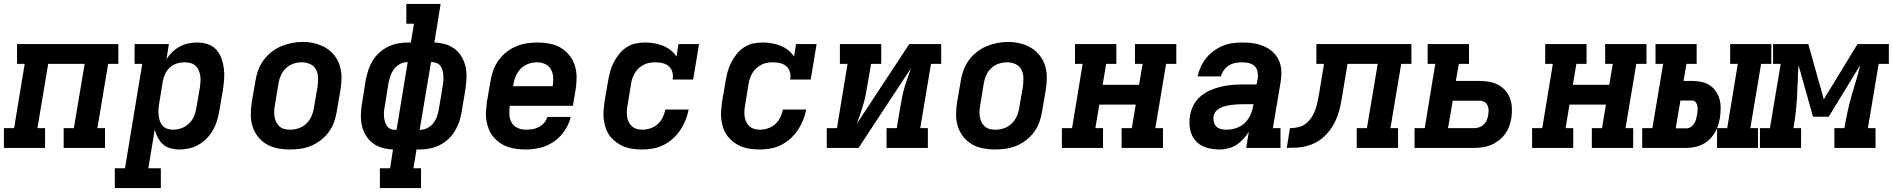

<svg xmlns="http://www.w3.org/2000/svg" viewBox="-24 -755 9661 980"><path d="M-4 0V-101H48L102 -429H63V-530H580V-429H528L473 -101H512V0H301V-101H353L408 -429H222L167 -101H206V0Z M562 205V104H614L702 -429H663V-530H838L826 -454Q839 -474 856.5 -490.5Q874 -507 895 -518Q916 -529 938.5 -533.5Q961 -538 983 -538Q1011 -538 1036.5 -529.5Q1062 -521 1079.5 -502Q1097 -483 1106 -458Q1115 -433 1118.5 -406.5Q1122 -380 1120 -352.5Q1118 -325 1114 -297L1095 -187Q1091 -162 1083.5 -138Q1076 -114 1063 -91Q1050 -68 1031 -48.5Q1012 -29 989 -16Q966 -3 941 2.5Q916 8 891 8Q868 8 846 2Q824 -4 808 -18.5Q792 -33 781.5 -52.5Q771 -72 766 -94L733 104H797V205ZM859 -93Q880 -93 901.5 -100.5Q923 -108 940 -124Q957 -140 966 -161Q975 -182 978 -203L997 -313Q999 -328 999.5 -343Q1000 -358 997.5 -372Q995 -386 989 -399Q983 -412 972 -421Q961 -430 947 -433.5Q933 -437 918 -437Q898 -437 878.5 -431Q859 -425 843.5 -411Q828 -397 819 -378Q810 -359 807 -340L789 -230Q786 -214 785 -198.5Q784 -183 785.5 -168Q787 -153 791.5 -139Q796 -125 805.5 -114Q815 -103 829 -98Q843 -93 859 -93Z M1455 8Q1424 8 1393 2Q1362 -4 1336.5 -19Q1311 -34 1292.5 -57.5Q1274 -81 1265 -109.5Q1256 -138 1256 -169.5Q1256 -201 1261 -233L1280 -343Q1284 -370 1294 -397Q1304 -424 1321 -447.5Q1338 -471 1361.5 -489.5Q1385 -508 1411.5 -519Q1438 -530 1465.5 -535.5Q1493 -541 1521 -541Q1553 -541 1583 -533.5Q1613 -526 1638.5 -511Q1664 -496 1682.5 -472.5Q1701 -449 1710 -420.5Q1719 -392 1719 -360.5Q1719 -329 1714 -297L1695 -187Q1691 -160 1681.5 -133Q1672 -106 1655 -82.5Q1638 -59 1614.5 -40.5Q1591 -22 1564.5 -11Q1538 0 1510 4Q1482 8 1455 8ZM1457 -93Q1479 -93 1501 -100.5Q1523 -108 1539.5 -124Q1556 -140 1565.5 -161Q1575 -182 1578 -203L1597 -313Q1600 -336 1599.5 -358.5Q1599 -381 1589 -400Q1579 -419 1559 -428Q1539 -437 1516 -437Q1494 -437 1472.5 -429.5Q1451 -422 1434.5 -406Q1418 -390 1409 -369Q1400 -348 1397 -327L1379 -217Q1376 -202 1375.5 -187Q1375 -172 1377.5 -157.5Q1380 -143 1386.5 -130.5Q1393 -118 1403.5 -109Q1414 -100 1428 -96.5Q1442 -93 1457 -93Z M1915 205V104H1967L1982 8Q1954 7 1927 -0.5Q1900 -8 1878.5 -24.5Q1857 -41 1843 -64.5Q1829 -88 1823 -114.5Q1817 -141 1818 -170Q1819 -199 1824 -228L1843 -348Q1848 -373 1856 -397.5Q1864 -422 1878 -445Q1892 -468 1912.5 -486.5Q1933 -505 1956.5 -516.5Q1980 -528 2005.5 -533Q2031 -538 2056 -538H2073L2089 -634H2050V-735H2225L2193 -538Q2221 -537 2248 -529.5Q2275 -522 2296.5 -505.5Q2318 -489 2332 -465.5Q2346 -442 2352 -415.5Q2358 -389 2357 -360Q2356 -331 2352 -302L2332 -182Q2328 -157 2319.5 -132.5Q2311 -108 2297 -85Q2283 -62 2262.5 -43.5Q2242 -25 2218.5 -13.5Q2195 -2 2169.5 3Q2144 8 2119 8H2102L2086 104H2125V205ZM1994 -92H2000L2057 -438H2056Q2037 -438 2019 -429Q2001 -420 1988.5 -404Q1976 -388 1969.5 -369.5Q1963 -351 1959 -332L1940 -212Q1937 -199 1936 -185.5Q1935 -172 1936 -159.5Q1937 -147 1940.5 -134.5Q1944 -122 1951 -112Q1958 -102 1969.5 -97Q1981 -92 1994 -92ZM2118 -92H2119Q2138 -92 2156.5 -101Q2175 -110 2187.5 -126Q2200 -142 2206.5 -160.5Q2213 -179 2216 -198L2236 -318Q2238 -331 2239 -344.5Q2240 -358 2239 -370.5Q2238 -383 2235 -395.5Q2232 -408 2224.5 -418Q2217 -428 2205.5 -433Q2194 -438 2181 -438H2176Z M2660 8Q2636 8 2612.5 5Q2589 2 2567.5 -5.5Q2546 -13 2527.5 -26Q2509 -39 2494.5 -56Q2480 -73 2471.5 -94Q2463 -115 2459 -138Q2455 -161 2456.5 -185Q2458 -209 2461 -233L2480 -343Q2484 -370 2494 -397Q2504 -424 2521 -447.5Q2538 -471 2561.5 -489.5Q2585 -508 2611.5 -519Q2638 -530 2665.5 -534Q2693 -538 2720 -538Q2752 -538 2782.5 -532Q2813 -526 2838.5 -511Q2864 -496 2882.5 -472.5Q2901 -449 2910 -420.5Q2919 -392 2919 -360.5Q2919 -329 2914 -297L2900 -215H2578Q2575 -192 2576 -169.5Q2577 -147 2587.5 -129Q2598 -111 2618 -102Q2638 -93 2660 -93Q2677 -93 2693.5 -95.5Q2710 -98 2725.5 -106Q2741 -114 2753 -127.5Q2765 -141 2770 -158H2889Q2880 -121 2858 -88Q2836 -55 2803.5 -32.5Q2771 -10 2734 -1Q2697 8 2660 8ZM2595 -315H2797Q2801 -338 2799.5 -360Q2798 -382 2788.5 -400Q2779 -418 2759.5 -427.5Q2740 -437 2718 -437Q2696 -437 2674 -429.5Q2652 -422 2635.5 -406Q2619 -390 2609.5 -369Q2600 -348 2597 -327Z M3255 8Q3231 8 3207.5 5Q3184 2 3163 -6Q3142 -14 3124 -27Q3106 -40 3092 -57Q3078 -74 3070 -95Q3062 -116 3058.5 -139Q3055 -162 3056.5 -185.5Q3058 -209 3061 -233L3080 -343Q3084 -367 3090.5 -390.5Q3097 -414 3108.5 -436.5Q3120 -459 3136.5 -479.5Q3153 -500 3174.5 -514Q3196 -528 3220.5 -533Q3245 -538 3269 -538Q3292 -538 3315.5 -534Q3339 -530 3360 -521.5Q3381 -513 3399 -499Q3417 -485 3429 -466L3439 -530H3544L3514 -349H3409Q3413 -368 3408 -386.5Q3403 -405 3390 -416.5Q3377 -428 3358.5 -432.5Q3340 -437 3321 -437Q3307 -437 3292 -434.5Q3277 -432 3263 -425Q3249 -418 3237 -407.5Q3225 -397 3217 -383.5Q3209 -370 3204 -355.5Q3199 -341 3197 -327L3179 -217Q3176 -202 3175.5 -187Q3175 -172 3177 -158Q3179 -144 3185.5 -131.5Q3192 -119 3202 -110Q3212 -101 3226 -97Q3240 -93 3255 -93Q3275 -93 3296 -100Q3317 -107 3333 -121.5Q3349 -136 3358.5 -155.5Q3368 -175 3372 -196H3491Q3486 -169 3475.5 -142.5Q3465 -116 3449 -92Q3433 -68 3411 -48Q3389 -28 3363 -15Q3337 -2 3309.5 3Q3282 8 3255 8Z M3855 8Q3831 8 3807.5 5Q3784 2 3763 -6Q3742 -14 3724 -27Q3706 -40 3692 -57Q3678 -74 3670 -95Q3662 -116 3658.5 -139Q3655 -162 3656.5 -185.5Q3658 -209 3661 -233L3680 -343Q3684 -367 3690.5 -390.5Q3697 -414 3708.5 -436.5Q3720 -459 3736.5 -479.5Q3753 -500 3774.5 -514Q3796 -528 3820.5 -533Q3845 -538 3869 -538Q3892 -538 3915.5 -534Q3939 -530 3960 -521.5Q3981 -513 3999 -499Q4017 -485 4029 -466L4039 -530H4144L4114 -349H4009Q4013 -368 4008 -386.5Q4003 -405 3990 -416.5Q3977 -428 3958.5 -432.5Q3940 -437 3921 -437Q3907 -437 3892 -434.5Q3877 -432 3863 -425Q3849 -418 3837 -407.5Q3825 -397 3817 -383.5Q3809 -370 3804 -355.5Q3799 -341 3797 -327L3779 -217Q3776 -202 3775.5 -187Q3775 -172 3777 -158Q3779 -144 3785.5 -131.5Q3792 -119 3802 -110Q3812 -101 3826 -97Q3840 -93 3855 -93Q3875 -93 3896 -100Q3917 -107 3933 -121.5Q3949 -136 3958.5 -155.5Q3968 -175 3972 -196H4091Q4086 -169 4075.5 -142.5Q4065 -116 4049 -92Q4033 -68 4011 -48Q3989 -28 3963 -15Q3937 -2 3909.5 3Q3882 8 3855 8Z M4196 0V-101H4248L4302 -429H4263V-530H4474V-429H4422L4403 -318Q4399 -293 4394 -268.5Q4389 -244 4382 -220Q4375 -196 4366.5 -171.5Q4358 -147 4349 -123L4617 -530H4780V-429H4728L4673 -101H4712V0H4501V-101H4553L4572 -212Q4576 -237 4581 -261.5Q4586 -286 4593 -310Q4600 -334 4609 -358.5Q4618 -383 4626 -407L4358 0Z M5055 8Q5024 8 4993 2Q4962 -4 4936.5 -19Q4911 -34 4892.5 -57.5Q4874 -81 4865 -109.5Q4856 -138 4856 -169.5Q4856 -201 4861 -233L4880 -343Q4884 -370 4894 -397Q4904 -424 4921 -447.5Q4938 -471 4961.5 -489.5Q4985 -508 5011.5 -519Q5038 -530 5065.5 -535.5Q5093 -541 5121 -541Q5153 -541 5183 -533.5Q5213 -526 5238.5 -511Q5264 -496 5282.5 -472.5Q5301 -449 5310 -420.5Q5319 -392 5319 -360.5Q5319 -329 5314 -297L5295 -187Q5291 -160 5281.5 -133Q5272 -106 5255 -82.5Q5238 -59 5214.5 -40.5Q5191 -22 5164.5 -11Q5138 0 5110 4Q5082 8 5055 8ZM5057 -93Q5079 -93 5101 -100.5Q5123 -108 5139.5 -124Q5156 -140 5165.5 -161Q5175 -182 5178 -203L5197 -313Q5200 -336 5199.5 -358.5Q5199 -381 5189 -400Q5179 -419 5159 -428Q5139 -437 5116 -437Q5094 -437 5072.5 -429.5Q5051 -422 5034.5 -406Q5018 -390 5009 -369Q5000 -348 4997 -327L4979 -217Q4976 -202 4975.5 -187Q4975 -172 4977.5 -157.5Q4980 -143 4986.5 -130.5Q4993 -118 5003.5 -109Q5014 -100 5028 -96.5Q5042 -93 5057 -93Z M5396 0V-101H5448L5502 -429H5463V-530H5674V-429H5622L5604 -322H5790L5808 -429H5769V-530H5980V-429H5928L5873 -101H5912V0H5701V-101H5753L5773 -221H5587L5567 -101H5606V0Z M6201 8Q6166 8 6133 -2Q6100 -12 6078.5 -36.5Q6057 -61 6050.5 -95Q6044 -129 6050 -164Q6054 -191 6067.5 -217.5Q6081 -244 6103.5 -263Q6126 -282 6153 -294Q6180 -306 6208 -312.5Q6236 -319 6263.5 -321.5Q6291 -324 6319 -324H6390L6396 -356Q6398 -373 6394.5 -390Q6391 -407 6379 -418Q6367 -429 6350.5 -433Q6334 -437 6316 -437Q6300 -437 6282.5 -434Q6265 -431 6249.5 -421.5Q6234 -412 6223 -397Q6212 -382 6208 -365H6089Q6094 -390 6105 -414Q6116 -438 6132.5 -458.5Q6149 -479 6171 -495Q6193 -511 6217 -521Q6241 -531 6266.5 -534.5Q6292 -538 6316 -538Q6338 -538 6359 -536Q6380 -534 6400 -528.5Q6420 -523 6438 -514Q6456 -505 6471 -491.5Q6486 -478 6496.5 -460.5Q6507 -443 6512 -423Q6517 -403 6516.5 -382Q6516 -361 6513 -339L6473 -101H6512V0H6337L6350 -82Q6338 -63 6322 -45.5Q6306 -28 6286.5 -15.5Q6267 -3 6244.5 2.5Q6222 8 6201 8ZM6235 -93Q6259 -93 6283.5 -100.5Q6308 -108 6327 -125Q6346 -142 6357 -165.5Q6368 -189 6372 -213L6374 -223H6319Q6308 -223 6297.5 -222.5Q6287 -222 6276.5 -221Q6266 -220 6255.5 -218.5Q6245 -217 6234 -214.5Q6223 -212 6213 -208Q6203 -204 6193.5 -197.5Q6184 -191 6178 -181.5Q6172 -172 6170 -161Q6168 -147 6171.5 -133Q6175 -119 6184 -109.5Q6193 -100 6207 -96.5Q6221 -93 6235 -93Z M6544 0 6560 -101Q6582 -101 6603.5 -106Q6625 -111 6642.5 -125Q6660 -139 6672 -158.5Q6684 -178 6691 -198.5Q6698 -219 6702 -240.5Q6706 -262 6710 -283L6734 -429H6695V-530H7180V-429H7128L7073 -101H7112V0H6901V-101H6953L7008 -429H6854L6827 -267Q6823 -241 6817.5 -214.5Q6812 -188 6802.5 -162Q6793 -136 6778.5 -112Q6764 -88 6744.5 -67.5Q6725 -47 6700.5 -32.5Q6676 -18 6649.5 -10.5Q6623 -3 6596.5 -1.5Q6570 0 6544 0Z M7196 0V-101H7248L7302 -429H7263V-530H7474V-429H7422L7407 -342H7527Q7553 -342 7578 -337.5Q7603 -333 7624 -321.5Q7645 -310 7660.5 -292Q7676 -274 7684 -251Q7692 -228 7693 -202.5Q7694 -177 7690 -151Q7686 -130 7678.5 -109Q7671 -88 7657 -69.5Q7643 -51 7624.5 -37Q7606 -23 7585 -14.5Q7564 -6 7542 -3Q7520 0 7499 0ZM7367 -101H7499Q7512 -101 7525 -105Q7538 -109 7548.5 -118.5Q7559 -128 7564.5 -141Q7570 -154 7572 -167Q7574 -180 7574 -193Q7574 -206 7568.5 -217.5Q7563 -229 7552 -235Q7541 -241 7527 -241H7391Z M7796 0V-101H7848L7902 -429H7863V-530H8074V-429H8022L8004 -322H8190L8208 -429H8169V-530H8380V-429H8328L8273 -101H8312V0H8101V-101H8153L8173 -221H7987L7967 -101H8006V0Z M8358 0V-101H8410L8465 -429H8426V-530H8636V-429H8584L8569 -342H8613Q8637 -342 8660.5 -337Q8684 -332 8702.5 -320Q8721 -308 8734 -289Q8747 -270 8753 -248Q8759 -226 8758.5 -202Q8758 -178 8755 -154Q8752 -141 8749 -127.5Q8746 -114 8740 -101H8792L8846 -429H8807V-530H9017V-429H8965L8910 -101H8949V0H8740V-99Q8730 -77 8714 -57Q8698 -37 8676.5 -24Q8655 -11 8631.5 -5.5Q8608 0 8584 0ZM8529 -100H8584Q8596 -100 8606.5 -107Q8617 -114 8623.5 -124.5Q8630 -135 8633 -146.5Q8636 -158 8638 -169Q8640 -181 8641 -192Q8642 -203 8640 -214Q8638 -225 8631 -233.5Q8624 -242 8613 -242H8553Z M8959 0V-101H9010L9065 -429H9026V-530H9206L9285 -248L9457 -530H9617V-429H9565L9510 -101H9549V0H9339V-101H9391V-106Q9398 -146 9406.5 -185.5Q9415 -225 9426 -264.5Q9437 -304 9449.5 -343.5Q9462 -383 9471 -423L9310 -159H9230L9156 -422Q9154 -401 9153 -379Q9152 -357 9152 -336L9150 -300Q9149 -252 9144 -203Q9139 -154 9131 -106L9130 -101H9169V0Z"/></svg>

Font: Iosevka Slab Extended Oblique
Style: Bold
Weight: 700
Width: 7
Italic angle: -9°
Monospace: yes
Designer: Belleve Invis
Foundry: Belleve Invis
Version: Version 11.1.1; ttfautohint (v1.8.3)